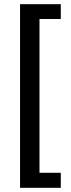

<svg xmlns="http://www.w3.org/2000/svg" viewBox="-20 -742 339 919"><path d="M76 157V-722H271V-651H169V85H271V157Z"/></svg>

Font: Ek Mukta Medium
Style: Regular
Weight: 500
Designer: Girish Dalvi and Yashodeep Gholap
Foundry: Ek Type
Version: Version 2.538;PS 1.002;hotconv 16.6.51;makeotf.lib2.5.65220;